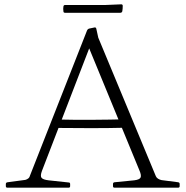

<svg xmlns="http://www.w3.org/2000/svg" viewBox="-20 -867 861 887"><path d="M14 0Q7 0 7 -7V-17Q7 -24 15 -25L97 -36Q105 -38 111 -43Q117 -48 119 -57L382 -726Q385 -733 392 -735L416 -740Q423 -742 425 -734L434 -693L700 -53Q703 -46 710 -41.5Q717 -37 726 -35L803 -25Q810 -24 810 -17V-7Q810 0 803 0H509Q502 0 502 -7V-17Q502 -24 509 -25L600 -34Q625 -37 629.5 -47Q634 -57 624 -80L377 -680L410 -690L174 -78Q165 -54 172 -45.5Q179 -37 204 -34L297 -24Q304 -24 304 -17V-7Q304 0 297 0ZM239 -315Q321 -313 402.5 -313.5Q484 -314 566 -316V-277Q484 -275 402.5 -275Q321 -275 239 -276ZM273 -837Q274 -844 281 -844H468L540 -847Q547 -847 547 -840Q547 -833 546.5 -827Q546 -821 545 -815Q543 -808 536 -808H280Q273 -808 273 -815Q272 -820 272 -826Q272 -832 273 -837Z"/></svg>

Font: Hahmlet ExtraLight
Style: Regular
Weight: 250
Designer: Minjoo Ham & Mark Frömberg
Foundry: hypertype
Version: Version 1.002